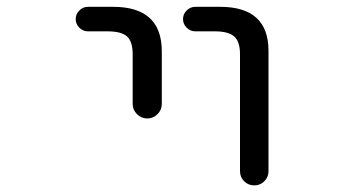

<svg xmlns="http://www.w3.org/2000/svg" viewBox="-20 -567 1040 566"><path d="M239.3 -474.6Q224.6 -474.6 213.9 -485.4Q203.1 -496.1 203.1 -510.7Q203.1 -525.4 213.9 -536.1Q224.6 -546.9 239.3 -546.9H313.5Q456.1 -546.9 457 -417V-260.7Q457 -243.2 444.3 -230.5Q431.6 -217.8 414.1 -217.8Q396.5 -217.8 383.8 -230.5Q371.1 -243.2 371.1 -260.7V-407.2Q371.1 -444.3 354.5 -459.5Q337.9 -474.6 296.9 -474.6ZM555.7 -474.6Q541 -474.6 530.3 -485.4Q519.5 -496.1 519.5 -510.7Q519.5 -525.4 530.3 -536.1Q541 -546.9 555.7 -546.9H628.9Q771.5 -546.9 771.5 -417V-62.5Q771.5 -44.9 759.3 -32.7Q747.1 -20.5 729.5 -20.5Q711.9 -20.5 699.7 -32.7Q687.5 -44.9 687.5 -62.5V-407.2Q687.5 -444.3 670.4 -459.5Q653.3 -474.6 613.3 -474.6Z"/></svg>

Font: Rounded Mgen+ 1mn regular
Style: Regular
Weight: 400
Designer: [Source Han Sans]
Ryoko NISHIZUKA  (kana & ideographs); Paul D. Hunt (Latin, Greek & Cyrillic); Wenlong ZHANG  (bopomofo
Version: Version 1.059.20150602